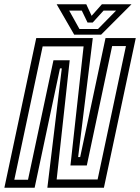

<svg xmlns="http://www.w3.org/2000/svg" viewBox="-40 -878 654 898"><path d="M-19.5 0 129.5 -700H394L325.5 -143.5H335L453.5 -700H595L446 0H181.5L249 -558H240.5L122 0ZM27 -37.5H91L210 -596H286L225 -38.5H416.5L549 -662.5H484.5L366 -104H289.5L351 -661H159.5ZM307 -716 225 -858H363.5L388.5 -804L436.5 -858H575L433 -716ZM331.5 -742.5H418.5L503 -828.5H444.5L393.5 -772.5H369.5L342.5 -828.5H283.5Z"/></svg>

Font: Tourney Condensed Regular
Style: Italic
Weight: 400
Width: 3
Italic angle: -12°
Designer: Tyler Finck
Foundry: Etcetera Type Co
Version: Version 1.010; ttfautohint (v1.8.3)